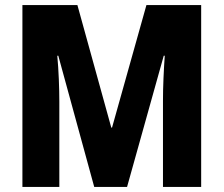

<svg xmlns="http://www.w3.org/2000/svg" viewBox="-20 -734 878 754"><path d="M350 0 209 -515H205Q209 -472 211 -423Q213 -374 213 -335V0H68V-714H284L417 -233H420L555 -714H770V0H620V-338Q620 -379 622 -426Q624 -473 627 -515H623L479 0Z"/></svg>

Font: Noto Sans Arabic Cond ExtBd
Style: Regular
Weight: 800
Width: 3
Designer: Monotype Design Team, Nadine Chahine, Nizar Qandah and Khaled Hosny
Foundry: Monotype Imaging Inc.
Version: Version 2.012; ttfautohint (v1.8.4.7-5d5b)